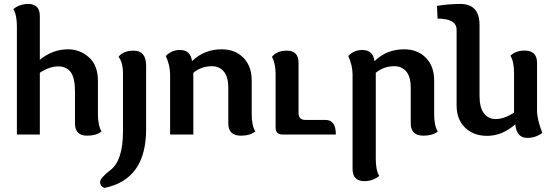

<svg xmlns="http://www.w3.org/2000/svg" viewBox="-20 -676 2777 965"><path d="M356.9 -216.3Q356.9 -284.7 335.4 -313.5Q314 -342.3 272.5 -342.3Q229 -342.3 180.2 -310.5V0H64.9V-545.4Q64.9 -570.3 60.8 -592.3Q56.6 -614.3 46.9 -630.4Q80.1 -656.2 121.6 -656.2Q180.2 -656.2 180.2 -594.7V-375.5Q244.6 -428.2 321.8 -428.2Q381.8 -428.2 427 -387.9Q472.2 -347.7 472.2 -269V-100.1Q472.2 -75.2 476.6 -53.2Q481 -31.2 490.2 -15.1Q463.9 5.9 417 5.9Q356.9 5.9 356.9 -55.7Z M504.4 268.6Q482.9 258.3 482.9 239.7Q482.9 218.8 535.2 178.7Q598.1 130.4 598.1 -16.1V-305.7Q598.1 -362.8 575.7 -390.6Q600.1 -421.4 652.3 -421.4Q714.4 -421.4 714.4 -345.2V-25.9Q714.4 226.6 504.4 268.6Z M944.8 -369.6H946.3Q1006.8 -428.2 1094.7 -428.2Q1161.1 -428.2 1203.1 -386Q1245.1 -343.8 1245.1 -271V-100.1Q1245.1 -75.2 1249.3 -53.2Q1253.4 -31.2 1263.2 -15.1Q1236.3 5.9 1191.4 5.9Q1127.4 5.9 1127.4 -55.7V-235.8Q1127.4 -289.6 1105 -316.4Q1082.5 -343.3 1045.4 -343.3Q991.7 -343.3 951.7 -310.1V0H835V-302.2Q835 -346.2 813.5 -394.5Q841.8 -424.8 883.8 -424.8Q938 -424.8 944.8 -369.6Z M1515.1 -73.2H1616.2Q1668 -73.2 1668 0H1399.4Q1365.2 0 1365.2 -34.2V-305.7Q1365.2 -355 1347.2 -390.6Q1371.6 -421.4 1421.9 -421.4Q1480.5 -421.4 1480.5 -359.9V-107.9Q1480.5 -73.2 1515.1 -73.2Z M1752 -302.2Q1752 -346.2 1730.5 -394.5Q1758.8 -424.8 1800.8 -424.8Q1855 -424.8 1861.8 -369.6H1863.3Q1923.8 -428.2 2011.7 -428.2Q2078.1 -428.2 2120.1 -386Q2162.1 -343.8 2162.1 -271V-100.1Q2162.1 -75.2 2166.3 -53.2Q2170.4 -31.2 2180.2 -15.1Q2153.3 5.9 2108.4 5.9Q2044.4 5.9 2044.4 -55.7V-235.8Q2044.4 -289.6 2022 -316.4Q1999.5 -343.3 1962.4 -343.3Q1908.7 -343.3 1868.7 -310.1V123.5Q1868.7 148.4 1872.6 170.4Q1876.5 192.4 1886.2 208.5Q1853 234.4 1811.5 234.4Q1752 234.4 1752 172.9Z M2390.1 -194.8Q2390.1 -135.7 2412.1 -106.7Q2434.1 -77.6 2470.7 -77.6Q2513.2 -77.6 2563.5 -109.4V-311Q2563.5 -335.9 2559.3 -357.9Q2555.2 -379.9 2545.4 -396Q2572.3 -421.9 2616.2 -421.9Q2679.2 -421.9 2679.2 -360.4V-120.1Q2679.2 -76.2 2705.6 -7.8Q2671.4 17.1 2630.4 17.1Q2576.2 17.1 2569.8 -51.3Q2504.9 6.8 2427.7 6.8Q2361.3 6.8 2318.1 -33.9Q2274.9 -74.7 2274.9 -147V-525.9Q2274.9 -582.5 2179.2 -582.5L2176.3 -646.5Q2237.8 -656.2 2293 -656.2Q2390.1 -656.2 2390.1 -550.8Z"/></svg>

Font: ALMAS
Style: Bold
Weight: 700
Designer: ALMAS Font/ by Husham Jawad Kadhim, derived from the Bainsely font by/ Paul James MIller
Foundry: High-Logic / Made with FontCreator
Version: Version 1.411;September 19, 2021;FontCreator 14.0.0.2814 32-